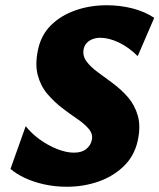

<svg xmlns="http://www.w3.org/2000/svg" viewBox="-20 -695 608 732"><path d="M235 17Q190 17 149 8Q108 -1 75 -16.5Q42 -32 20 -51L78 -214Q100 -186 132 -163Q164 -140 198.5 -126.5Q233 -113 262 -113Q292 -113 309 -127Q326 -141 330 -161Q335 -184 318.5 -203.5Q302 -223 274 -242Q246 -261 216 -284Q186 -307 160.5 -337Q135 -367 124 -408.5Q113 -450 125 -506Q137 -562 174.5 -599Q212 -636 267.5 -655.5Q323 -675 387 -675Q438 -675 485 -663Q532 -651 568 -627L505 -481Q471 -515 433 -533Q395 -551 362 -551Q347 -551 333.5 -546Q320 -541 311 -531.5Q302 -522 299 -508Q294 -483 309.5 -461.5Q325 -440 352.5 -420Q380 -400 411.5 -376.5Q443 -353 468.5 -323.5Q494 -294 505.5 -253.5Q517 -213 505 -158Q492 -100 451.5 -61Q411 -22 354.5 -2.5Q298 17 235 17Z"/></svg>

Font: Ysabeau Office Black
Style: Italic
Weight: 900
Italic angle: -12°
Designer: Christian Thalmann (Catharsis Fonts)
Version: Version 2.001;gftools[0.9.30]; featfreeze: tnum,lnum,ss02